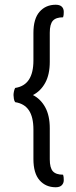

<svg xmlns="http://www.w3.org/2000/svg" viewBox="-20 -726 319 810"><path d="M119 -325Q152 -308 171 -273Q190 -238 190 -185V-54Q190 -18 203 -3.5Q216 11 246 11Q248 17 248.5 22.5Q249 28 249 34Q249 47 240.5 55.5Q232 64 215 64Q173 64 147 34.5Q121 5 121 -55V-179Q121 -232 102 -260.5Q83 -289 44 -295Q40 -300 38.5 -309.5Q37 -319 37 -325Q37 -332 39 -341Q41 -350 44 -355Q83 -361 102 -390Q121 -419 121 -471V-587Q121 -647 147 -676.5Q173 -706 215 -706Q232 -706 240.5 -698Q249 -690 249 -676Q249 -670 248.5 -664.5Q248 -659 246 -653Q216 -653 203 -638.5Q190 -624 190 -588V-465Q190 -412 171 -377Q152 -342 119 -325Z"/></svg>

Font: Baloo Bhaina 2
Style: Regular
Weight: 400
Designer: Yesha Goshar, Manish Minz, Shuchita Grover and Ek Type
Foundry: Ek Type
Version: Version 1.700